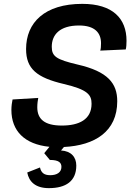

<svg xmlns="http://www.w3.org/2000/svg" viewBox="-20 -746 696 994"><path d="M233 228C321 228 375 192 375 111C375 67 348 36 296 33L311 15C471 7 587 -65 587 -222C587 -314 539 -376 381 -412C271 -438 248 -454 248 -504C248 -566 289 -614 389 -614C471 -614 503 -576 503 -522C503 -507 502 -492 499 -484L631 -490C634 -501 635 -518 635 -535C635 -650 564 -726 406 -726C211 -726 115 -629 115 -492C115 -390 170 -344 311 -311C434 -282 454 -255 454 -209C454 -127 389 -96 300 -96C211 -96 173 -129 173 -191C173 -210 176 -229 178 -239L45 -231C42 -218 39 -196 39 -177C39 -69 106 1 236 14L209 47L238 82C286 82 298 97 298 118C298 146 275 161 240 161C208 161 193 148 187 121L121 147C130 195 164 228 233 228Z"/></svg>

Font: Geist SemiBold
Style: Italic
Weight: 600
Italic angle: -12°
Designer: Basement.studio, Andrés Briganti, Mateo Zaragoza
Foundry: Basement.studio, Vercel, Andrés Briganti, Guido Ferreyra, Mateo Zaragoza
Version: Version 1.500